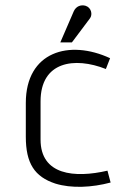

<svg xmlns="http://www.w3.org/2000/svg" viewBox="-20 -699 473 729"><path d="M388 -51C263 -22 134 -34 134 -169V-314C134 -466 263 -484 382 -437L398 -478C243 -550 78 -503 78 -308V-180C78 -79 111 -28 190 -2C251 17 329 13 400 -6ZM253 -538 322 -630C332 -644 327 -670 305 -677C288 -682 269 -676 260 -656L209 -538Z"/></svg>

Font: Advent Pro
Style: Regular
Weight: 400
Designer: Andreas Kalpakidis
Foundry: Andreas Kalpakidis
Version: Version 2.002 2008